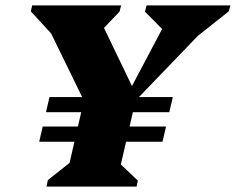

<svg xmlns="http://www.w3.org/2000/svg" viewBox="-20 -690 872 710"><path d="M299 -300 135 -636 185 -549 94 -648 99 -670H428L422 -647L313 -533L337 -644L478 -351H457L605 -631L620 -542L516 -647L522 -670H832L826 -648L701 -549L793 -642L464 -300ZM152 0 157 -24 293 -132 226 -39 290 -317H481L417 -39L374 -132L490 -22L485 0ZM125 -166 138 -222H594L581 -166ZM150 -275 163 -331H619L606 -275Z"/></svg>

Font: Platypi Light ExtraBold
Style: Italic
Weight: 800
Italic angle: -13°
Version: Version 1.200